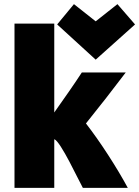

<svg xmlns="http://www.w3.org/2000/svg" viewBox="-20 -894 672 927"><path d="M597 13H380C360 -22 273 -211 242 -222V13H50V-780H242V-351C288 -416 338 -487 375 -544H587C528 -466 458 -376 395 -298C464 -209 543 -87 597 13ZM337 -874 442 -791 547 -874 632 -776 442 -606 256 -776Z"/></svg>

Font: Repo Black
Style: Regular
Weight: 900
Designer: Stefan Peev
Foundry: Context Ltd
Version: Version 1.502